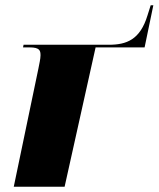

<svg xmlns="http://www.w3.org/2000/svg" viewBox="-20 -705 599 725"><path d="M125 -446 32 0H224L341 -526H526L559 -685H549L537 -647C509 -555 458 -536 391 -536H69L67 -526H92C130 -526 133 -514 133 -496C133 -483 128 -462 125 -446Z"/></svg>

Font: Noto Serif Display Black
Style: Italic
Weight: 900
Italic angle: -12°
Designer: Monotype Design Team
Foundry: Monotype Imaging Inc.
Version: Version 2.009